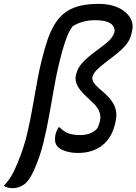

<svg xmlns="http://www.w3.org/2000/svg" viewBox="-87 -784 709 998"><path d="M426 -764Q484 -764 526 -745Q568 -726 588.5 -693.5Q609 -661 599 -621L596 -608Q589 -577 568.5 -551.5Q548 -526 504 -492L462 -460Q427 -433 413 -417.5Q399 -402 394 -386Q390 -373 398.5 -358Q407 -343 429 -323L452 -304Q496 -265 510 -229Q524 -193 513 -148L511 -139Q493 -66 443.5 -27.5Q394 11 318 11Q281 11 251.5 1Q222 -9 210 -25Q194 -43 201 -83Q203 -94 208 -104.5Q213 -115 217 -122H223Q244 -100 268.5 -91Q293 -82 330 -82Q388 -82 419 -117Q428 -134 433 -156Q445 -211 382 -263L363 -281Q329 -312 315 -339.5Q301 -367 308 -396L310 -401Q317 -430 338 -454Q359 -478 390 -502L444 -543Q476 -567 489.5 -583Q503 -599 509 -621Q509 -679 408 -679Q340 -679 290 -647Q274 -625 262 -595.5Q250 -566 236 -516Q212 -428 197.5 -346.5Q183 -265 169.5 -189Q156 -113 138.5 -41.5Q121 30 91 98Q65 156 38 175Q11 194 -21 194Q-49 194 -67 182Q-44 157 -27.5 129.5Q-11 102 6 59Q36 -13 53 -84Q70 -155 82.5 -228Q95 -301 109.5 -378.5Q124 -456 149 -542Q172 -623 206.5 -672Q241 -721 294 -742.5Q347 -764 426 -764Z"/></svg>

Font: Recursive Sn Csl St
Style: Italic
Weight: 400
Italic angle: -15°
Version: Version 1.079;hotconv 1.0.112;makeotfexe 2.5.65598; ttfautoh